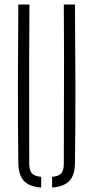

<svg xmlns="http://www.w3.org/2000/svg" viewBox="-20 -820 410 844"><path d="M60.5 -103Q58.5 -280 58.8 -451.8Q59 -623.5 60.5 -800H109.5Q108.5 -682 108.2 -566.2Q108 -450.5 108.2 -335Q108.5 -219.5 108.5 -101.5Q108.5 -71.5 119.8 -58.5Q131 -45.5 161 -42.5V4.5Q108.5 0.5 85 -25Q61.5 -50.5 60.5 -103ZM209 4.5V-42.5Q239 -45.5 249.8 -58.5Q260.5 -71.5 260.5 -101.5Q260.5 -219.5 261 -335Q261.5 -450.5 261.5 -566.2Q261.5 -682 260.5 -800H309.5Q311 -623.5 311.5 -451.8Q312 -280 309.5 -103Q309 -50.5 285.2 -25Q261.5 0.5 209 4.5Z"/></svg>

Font: Big Shoulders Stencil Text Thin ExtraLight
Style: Regular
Weight: 250
Version: Version 2.001